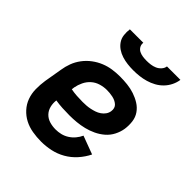

<svg xmlns="http://www.w3.org/2000/svg" viewBox="-205 -871 1010 1010"><g transform="rotate(45 300.0 -366.0)"><path d="M265 8Q232 8 200 2.5Q168 -3 141 -17Q114 -31 93 -54Q72 -77 61.5 -106Q51 -135 50.5 -167.5Q50 -200 55 -233L72 -333Q76 -360 86 -387Q96 -414 114 -438Q132 -462 156 -480Q180 -498 207 -509Q234 -520 262 -524Q290 -528 317 -528Q345 -528 372.5 -525Q400 -522 425.5 -513.5Q451 -505 473.5 -491Q496 -477 511 -455.5Q526 -434 529.5 -406.5Q533 -379 529 -351Q525 -325 512 -299.5Q499 -274 477.5 -255.5Q456 -237 430.5 -225Q405 -213 378.5 -206.5Q352 -200 325.5 -197.5Q299 -195 273 -195Q246 -195 220 -196.5Q194 -198 169 -202Q166 -179 171.5 -157Q177 -135 192 -119.5Q207 -104 228.5 -97.5Q250 -91 274 -91Q293 -91 312 -95.5Q331 -100 348.5 -111Q366 -122 379.5 -138Q393 -154 401 -172L503 -134Q487 -101 461.5 -72.5Q436 -44 403.5 -25.5Q371 -7 335.5 0.5Q300 8 265 8ZM272 -294Q286 -294 300 -295Q314 -296 328 -299Q342 -302 355.5 -306.5Q369 -311 381.5 -319.5Q394 -328 402.5 -340Q411 -352 413 -366Q415 -378 412 -388.5Q409 -399 401 -406Q393 -413 383.5 -417.5Q374 -422 362.5 -424.5Q351 -427 340 -428Q329 -429 318 -429Q295 -429 271.5 -422Q248 -415 230 -399Q212 -383 201.5 -361Q191 -339 187 -317L185 -301Q206 -297 228 -295.5Q250 -294 272 -294ZM343 -600Q321 -600 299.5 -602.5Q278 -605 257.5 -611.5Q237 -618 220 -629.5Q203 -641 191.5 -658Q180 -675 177.5 -696.5Q175 -718 178 -740H278Q276 -725 283 -713Q290 -701 302 -695Q314 -689 328 -687Q342 -685 357 -685Q372 -685 387 -687Q402 -689 416 -695Q430 -701 441 -713Q452 -725 454 -740H554Q551 -718 540.5 -696.5Q530 -675 513.5 -658Q497 -641 476 -629.5Q455 -618 432.5 -611.5Q410 -605 387.5 -602.5Q365 -600 343 -600Z"/></g></svg>

Font: Iosevka Extended
Style: Bold Italic
Weight: 700
Width: 7
Italic angle: -9°
Monospace: yes
Designer: Belleve Invis
Foundry: Belleve Invis
Version: Version 32.5.0; ttfautohint (v1.8.4)